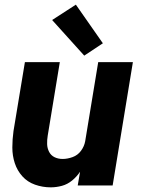

<svg xmlns="http://www.w3.org/2000/svg" viewBox="-20 -797 616 825"><path d="M198 8Q222 8 246 1.5Q270 -5 290 -21.5Q310 -38 324 -59L314 0H464L551 -530H402L346 -190Q342 -168 328 -149Q314 -130 292 -122Q270 -114 249 -114Q230 -114 214.5 -121.5Q199 -129 191 -144.5Q183 -160 182.5 -178Q182 -196 185 -214L237 -530H87L38 -234Q33 -198 33 -163Q33 -128 43.5 -96Q54 -64 76 -39.5Q98 -15 130.5 -3.5Q163 8 198 8ZM342 -558 422 -611 306 -777 204 -711Z"/></svg>

Font: Iosevka Sparkle Heavy Oblique
Style: Regular
Weight: 900
Italic angle: -9°
Designer: Belleve Invis
Foundry: Belleve Invis
Version: Version 4.5.0; ttfautohint (v1.8.3)